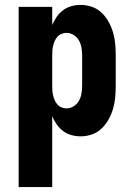

<svg xmlns="http://www.w3.org/2000/svg" viewBox="-20 -548 540 783"><path d="M56 215V-520H193V-446Q200 -463 211 -479Q222 -495 237.5 -506.5Q253 -518 271.5 -523Q290 -528 309 -528Q333 -528 355.5 -520Q378 -512 395 -495.5Q412 -479 423.5 -458Q435 -437 441.5 -414Q448 -391 450 -367.5Q452 -344 452 -320V-200Q452 -176 450 -152.5Q448 -129 441.5 -106Q435 -83 423.5 -62Q412 -41 395 -24.5Q378 -8 355.5 0Q333 8 309 8Q290 8 271.5 3Q253 -2 237.5 -13.5Q222 -25 211 -41Q200 -57 193 -74V215ZM251 -106Q267 -106 281 -115Q295 -124 302.5 -138Q310 -152 312.5 -168Q315 -184 315 -200V-320Q315 -336 312.5 -352Q310 -368 302.5 -382Q295 -396 281 -405Q267 -414 251 -414Q241 -414 231 -410Q221 -406 214 -398Q207 -390 203 -380.5Q199 -371 196.5 -361Q194 -351 193.5 -340.5Q193 -330 193 -320V-200Q193 -190 193.5 -179.5Q194 -169 196.5 -159Q199 -149 203 -139.5Q207 -130 214 -122Q221 -114 231 -110Q241 -106 251 -106Z"/></svg>

Font: Iosevka SS18 Heavy
Style: Regular
Weight: 900
Monospace: yes
Designer: Belleve Invis
Foundry: Belleve Invis
Version: Version 25.1.1; ttfautohint (v1.8.4)